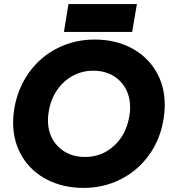

<svg xmlns="http://www.w3.org/2000/svg" viewBox="-20 -905 835 937"><path d="M44 -308Q44 -340 50 -376Q67 -475 122 -551.5Q177 -628 260.5 -670Q344 -712 442 -712Q541 -712 618.5 -672Q696 -632 740 -559.5Q784 -487 784 -393Q784 -359 778 -323Q762 -224 707 -148Q652 -72 569 -30Q486 12 388 12Q289 12 210.5 -28Q132 -68 88 -141Q44 -214 44 -308ZM214 -318Q214 -239 264.5 -189Q315 -139 395 -139Q477 -139 536.5 -193.5Q596 -248 611 -337Q615 -357 615 -380Q615 -460 565 -510Q515 -560 435 -560Q381 -560 335 -535Q289 -510 258 -464.5Q227 -419 218 -361Q214 -341 214 -318ZM314 -885H648L625 -749H292Z"/></svg>

Font: Oak Sans ExtraBold
Style: Italic
Weight: 800
Italic angle: -9.49998°
Foundry: Erik Kennedy, Walven
Version: Version 1.000